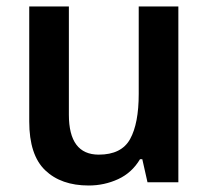

<svg xmlns="http://www.w3.org/2000/svg" viewBox="-20 -561 642 591"><path d="M529 -541H407V-272Q407 -181 380.5 -133Q354 -85 284 -85Q192 -85 192 -208V-541H70V-187Q70 -84 119 -37Q168 10 253 10Q301 10 343.5 -9.5Q386 -29 411 -71H418L434 0H529Z"/></svg>

Font: Noto Sans Display Medium
Style: Regular
Weight: 500
Designer: Monotype Design Team
Foundry: Monotype Imaging Inc.
Version: Version 1.900